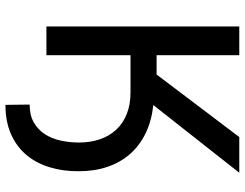

<svg xmlns="http://www.w3.org/2000/svg" viewBox="-119 -648 922 724"><g transform="rotate(90 342.0 -286.0)"><path d="M79.9 -727.3H188.2V-415.5H261L496.8 -727.3H631.4L376.1 -403.1Q435.7 -396.7 482.1 -374.3Q528.4 -351.9 560.4 -315.7Q592.3 -279.5 609 -230.6Q625.7 -181.8 625.7 -122.2Q626.1 -62.5 610.6 -11.9Q595.2 38.7 563.9 75.8Q532.7 112.9 485.4 133.7Q438.2 154.5 375.4 154.5L374.3 63.2Q414.4 63.2 441.6 47.6Q468.8 32 485.6 6.2Q502.5 -19.5 509.8 -52.4Q517 -85.2 517.4 -119.7Q517.8 -164.4 505.5 -200.8Q493.3 -237.2 469.1 -263.1Q445 -289.1 409.6 -303.1Q374.3 -317.1 328.5 -317.1H188.2V0H79.9Z"/></g></svg>

Font: Inter P Medium
Style: Regular
Weight: 500
Designer: Rasmus Andersson
Foundry: rsms
Version: Version 3.018;git-588b23468